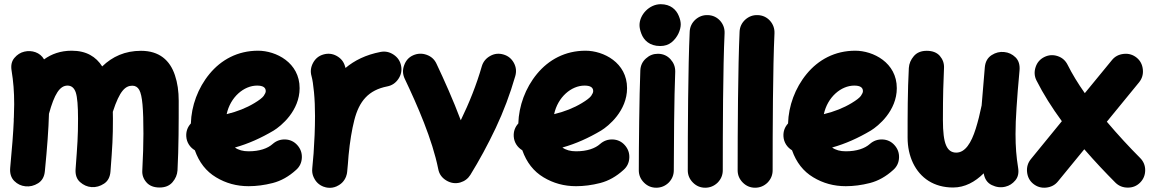

<svg xmlns="http://www.w3.org/2000/svg" viewBox="-20 -815 5503 919"><path d="M28.8 -11.7C26.4 15.1 33.2 36.1 48.3 51.3C63.5 66.4 81.5 74.7 101.6 76.7C122.6 79.1 143.1 74.2 162.6 62C181.6 49.8 192.4 30.8 194.8 3.9C206.1 -110.8 212.4 -197.8 214.4 -270.5C240.2 -364.7 266.1 -405.3 303.2 -405.3C322.3 -405.3 335.4 -394 342.8 -372.1C350.1 -349.6 353.5 -307.6 353.5 -246.1C353.5 -160.6 350.6 -124.5 341.8 -5.9C339.8 21.5 347.2 42.5 363.3 56.6C379.4 70.8 397.5 79.1 418.5 80.6C439.5 82 459.5 76.2 478 64C496.6 51.8 506.8 32.2 508.8 5.9C518.1 -117.2 520.5 -154.8 520.5 -246.1C520.5 -257.8 520.5 -269 520 -279.8C553.2 -382.3 580.6 -404.8 613.8 -404.8C627.9 -404.8 639.2 -397.9 646.5 -384.8C661.6 -357.4 666.5 -293.9 666.5 -174.8C666.5 -124.5 664.6 -65.9 661.1 1C659.7 22.5 666.5 41.5 681.2 58.1C695.3 74.2 716.3 82.5 743.7 82.5C770.5 82.5 791 74.2 805.7 57.1C820.3 40 828.1 21.5 829.6 0.5C835.4 -109.4 835.4 -226.6 835.4 -332.5C835.4 -377.9 829.6 -418.5 817.4 -454.6C793.5 -526.9 742.2 -571.8 654.8 -571.8C578.6 -571.8 518.1 -544.4 469.2 -497.1C439.5 -543.5 393.6 -572.3 323.2 -572.3C270 -572.3 226.6 -556.6 190.9 -530.8C171.9 -564.5 131.8 -576.2 96.7 -567.9C77.6 -563.5 62 -553.2 48.8 -537.6C35.6 -522 31.2 -501.5 35.6 -476.1C43.9 -424.8 47.9 -377 47.9 -315.9C47.9 -296.9 47.4 -275.9 46.4 -253.4C45.9 -248 45.4 -242.7 45.9 -237.3C43.5 -180.2 37.6 -105 28.8 -11.7Z M1397.5 -2C1414.6 -17.1 1423.8 -36.6 1424.8 -60.1C1425.8 -83 1418.5 -103 1403.3 -120.1C1388.2 -137.2 1368.7 -146.5 1345.7 -147.5C1322.8 -148.4 1302.2 -141.1 1285.2 -126C1261.2 -104.5 1222.2 -90.8 1169.9 -90.8C1143.1 -90.8 1121.6 -96.7 1104.5 -108.9C1168.9 -127 1229.5 -154.3 1289.6 -189.9C1325.7 -211.9 1414.1 -284.7 1414.1 -393.1C1414.1 -515.6 1300.8 -572.3 1215.3 -572.3C1117.2 -572.3 1038.6 -528.8 982.9 -461.4C927.2 -394 896 -308.1 893.6 -224.1C877.4 -206.5 870.1 -185.5 871.6 -161.6C873.5 -132.8 889.6 -109.4 912.6 -95.7C933.1 -37.6 966.8 5.4 1014.2 33.7C1061 62 1112.8 76.2 1169.9 76.2C1207 76.2 1245.6 71.3 1285.6 61C1325.2 50.8 1362.8 29.8 1397.5 -2ZM1210.4 -405.3C1238.3 -405.3 1252 -396.5 1252 -378.9C1252 -372.6 1248.5 -365.2 1242.2 -356C1235.4 -346.7 1220.2 -335 1197.3 -321.3C1159.2 -298.3 1115.2 -280.8 1064.9 -268.6C1082.5 -350.6 1147.5 -405.3 1210.4 -405.3Z M1549.8 83.5C1564 85 1577.6 83 1590.8 77.1C1591.3 76.7 1591.8 76.7 1592.3 76.7V76.2C1613.3 66.9 1628.4 51.3 1636.7 29.3C1636.7 28.8 1636.7 28.3 1637.2 27.8V27.3C1639.6 21 1641.1 14.6 1641.6 8.3C1644 -16.1 1646.5 -42.5 1648.4 -71.3C1654.8 -137.7 1664.1 -193.8 1675.8 -239.7C1699.2 -331.5 1744.1 -383.8 1833.5 -401.4C1856 -405.8 1873.5 -417.5 1886.7 -437C1899.9 -456.5 1904.3 -477.5 1899.9 -500C1895.5 -522.5 1883.8 -540 1864.3 -553.2C1844.7 -566.4 1823.7 -570.8 1801.3 -566.4C1730.5 -552.7 1676.3 -525.4 1633.8 -489.7C1633.3 -492.2 1632.3 -495.1 1631.3 -498C1625 -520 1611.8 -536.1 1591.3 -547.4C1570.8 -558.6 1549.8 -560.5 1527.8 -554.2C1505.9 -547.9 1489.7 -534.7 1478.5 -514.2C1467.3 -493.2 1464.8 -472.2 1471.2 -450.2C1475.6 -434.6 1479.5 -409.2 1482.9 -374C1486.3 -338.4 1487.8 -300.3 1487.8 -259.8C1487.8 -199.7 1484.9 -136.2 1481 -81.1C1479 -59.1 1477.1 -36.1 1475.1 -14.6C1475.1 -12.2 1475.1 -10.3 1474.6 -8.3C1473.1 5.9 1475.1 19.5 1481 32.7C1481.4 33.2 1481.4 33.7 1481.4 34.2H1481.9C1491.2 55.2 1506.8 70.3 1528.8 78.6C1529.3 78.6 1529.8 78.6 1530.3 79.1H1530.8C1537.1 81.5 1543.5 83 1549.8 83.5Z M1957.5 -550.3C1936.5 -541 1922.4 -524.9 1914.6 -502.9C1906.2 -481 1907.2 -459.5 1917 -438.5C1978 -310.1 2049.3 -147.5 2077.6 -5.9C2082 18.1 2095.2 36.1 2116.2 48.8C2137.2 61.5 2159.7 64.9 2182.6 58.6C2204.1 52.2 2220.2 40 2231.4 22C2273.9 -46.9 2314.5 -121.6 2352.5 -201.7C2390.1 -281.2 2421.4 -364.3 2446.3 -450.7C2452.6 -472.7 2450.7 -493.7 2439.5 -514.2C2428.2 -534.7 2411.6 -547.9 2389.6 -554.2C2367.7 -560.5 2346.7 -558.6 2326.7 -547.4C2306.2 -536.1 2292.5 -519.5 2286.1 -497.6C2260.7 -409.2 2226.1 -322.8 2185.5 -239.3C2148.9 -336.9 2106.4 -431.2 2069.3 -509.8C2059.6 -530.8 2043.9 -544.9 2022 -552.7C2000 -560.5 1978.5 -559.6 1957.5 -550.3Z M2964.8 -2C2981.9 -17.1 2991.2 -36.6 2992.2 -60.1C2993.2 -83 2985.8 -103 2970.7 -120.1C2955.6 -137.2 2936 -146.5 2913.1 -147.5C2890.1 -148.4 2869.6 -141.1 2852.5 -126C2828.6 -104.5 2789.6 -90.8 2737.3 -90.8C2710.4 -90.8 2689 -96.7 2671.9 -108.9C2736.3 -127 2796.9 -154.3 2856.9 -189.9C2893.1 -211.9 2981.4 -284.7 2981.4 -393.1C2981.4 -515.6 2868.2 -572.3 2782.7 -572.3C2684.6 -572.3 2606 -528.8 2550.3 -461.4C2494.6 -394 2463.4 -308.1 2460.9 -224.1C2444.8 -206.5 2437.5 -185.5 2439 -161.6C2440.9 -132.8 2457 -109.4 2480 -95.7C2500.5 -37.6 2534.2 5.4 2581.5 33.7C2628.4 62 2680.2 76.2 2737.3 76.2C2774.4 76.2 2813 71.3 2853 61C2892.6 50.8 2930.2 29.8 2964.8 -2ZM2777.8 -405.3C2805.7 -405.3 2819.3 -396.5 2819.3 -378.9C2819.3 -372.6 2815.9 -365.2 2809.6 -356C2802.7 -346.7 2787.6 -335 2764.6 -321.3C2726.6 -298.3 2682.6 -280.8 2632.3 -268.6C2649.9 -350.6 2714.8 -405.3 2777.8 -405.3Z M3041 -694.8C3041 -683.1 3043.9 -669.4 3049.8 -653.8C3061.5 -622.6 3088.9 -594.7 3140.1 -594.7C3161.6 -594.7 3179.7 -600.6 3194.3 -612.3C3223.6 -635.7 3238.3 -672.4 3238.3 -698.2C3238.3 -710 3235.4 -723.6 3229 -738.8C3216.8 -769 3189.5 -794.9 3142.6 -794.9C3087.9 -794.9 3041 -744.6 3041 -694.8ZM3132.3 -557.6H3128.4C3107.4 -557.6 3088.4 -550.3 3071.8 -535.2C3054.7 -520 3045.9 -501 3044.9 -478C3040 -360.4 3037.6 -102.1 3037.6 0C3037.6 22.9 3045.9 42.5 3062.5 59.1C3078.6 75.2 3098.1 83.5 3121.1 83.5C3144 83.5 3164.1 75.2 3180.7 59.1C3196.8 42.5 3205.1 22.9 3205.1 0C3205.1 -99.6 3207 -360.8 3211.9 -470.2V-474.1C3211.9 -495.6 3204.6 -514.6 3189.5 -531.2C3174.3 -547.9 3155.3 -556.6 3132.3 -557.6Z M3368.7 -742.7C3345.7 -743.7 3325.7 -736.3 3308.6 -721.2C3291.5 -705.6 3282.2 -686 3281.2 -663.1C3273.4 -494.1 3272 -190.4 3272 0C3272 22.9 3280.3 42.5 3296.9 59.1C3313 75.2 3332.5 83.5 3355.5 83.5C3378.4 83.5 3398.4 75.2 3415 59.1C3431.2 42.5 3439.5 22.9 3439.5 0C3439.5 -189.5 3440.4 -494.1 3448.2 -655.3C3449.2 -678.2 3441.9 -698.7 3426.8 -715.8C3411.1 -732.9 3391.6 -741.7 3368.7 -742.7Z M3607.4 -742.7C3584.5 -743.7 3564.5 -736.3 3547.4 -721.2C3530.3 -705.6 3521 -686 3520 -663.1C3512.2 -494.1 3510.7 -190.4 3510.7 0C3510.7 22.9 3519 42.5 3535.6 59.1C3551.8 75.2 3571.3 83.5 3594.2 83.5C3617.2 83.5 3637.2 75.2 3653.8 59.1C3669.9 42.5 3678.2 22.9 3678.2 0C3678.2 -189.5 3679.2 -494.1 3687 -655.3C3688 -678.2 3680.7 -698.7 3665.5 -715.8C3649.9 -732.9 3630.4 -741.7 3607.4 -742.7Z M4255.9 -2C4272.9 -17.1 4282.2 -36.6 4283.2 -60.1C4284.2 -83 4276.9 -103 4261.7 -120.1C4246.6 -137.2 4227.1 -146.5 4204.1 -147.5C4181.2 -148.4 4160.6 -141.1 4143.6 -126C4119.6 -104.5 4080.6 -90.8 4028.3 -90.8C4001.5 -90.8 3980 -96.7 3962.9 -108.9C4027.3 -127 4087.9 -154.3 4147.9 -189.9C4184.1 -211.9 4272.5 -284.7 4272.5 -393.1C4272.5 -515.6 4159.2 -572.3 4073.7 -572.3C3975.6 -572.3 3897 -528.8 3841.3 -461.4C3785.6 -394 3754.4 -308.1 3752 -224.1C3735.8 -206.5 3728.5 -185.5 3730 -161.6C3731.9 -132.8 3748 -109.4 3771 -95.7C3791.5 -37.6 3825.2 5.4 3872.6 33.7C3919.4 62 3971.2 76.2 4028.3 76.2C4065.4 76.2 4104 71.3 4144 61C4183.6 50.8 4221.2 29.8 4255.9 -2ZM4068.8 -405.3C4096.7 -405.3 4110.4 -396.5 4110.4 -378.9C4110.4 -372.6 4106.9 -365.2 4100.6 -356C4093.8 -346.7 4078.6 -335 4055.7 -321.3C4017.6 -298.3 3973.6 -280.8 3923.3 -268.6C3940.9 -350.6 4005.9 -405.3 4068.8 -405.3Z M4859.9 -477.5C4862.3 -504.4 4856 -525.4 4840.8 -540.5C4825.2 -555.7 4807.1 -564 4787.1 -565.9C4766.1 -568.4 4745.6 -563.5 4726.6 -551.3C4707.5 -539.1 4696.3 -520 4693.8 -493.2C4687.5 -423.3 4682.6 -364.3 4678.7 -312V-311C4670.4 -270.5 4661.1 -233.4 4650.4 -199.2C4628.9 -130.4 4599.6 -84.5 4557.1 -84.5C4534.2 -84.5 4518.1 -96.2 4508.3 -119.6C4498 -143.1 4493.2 -183.6 4493.2 -240.7C4493.2 -366.2 4495.6 -421.9 4498.5 -490.2C4499.5 -511.7 4492.7 -530.8 4478.5 -547.4C4464.4 -563.5 4443.4 -571.8 4416 -571.8C4389.2 -571.8 4368.7 -563.5 4354 -546.4C4339.4 -529.3 4331.5 -510.7 4330.1 -489.7C4324.2 -379.9 4324.2 -262.7 4324.2 -156.7C4324.2 -111.3 4333 -70.8 4350.1 -34.7C4384.8 37.6 4450.7 82.5 4542 82.5C4598.1 82.5 4647 55.7 4688.5 14.6C4692.9 41.5 4705.6 60.5 4727.1 70.8C4748.5 81.1 4770 84 4792 78.6C4811 74.2 4826.7 64 4839.8 48.3C4853 32.7 4857.4 12.2 4853 -13.2C4844.7 -64.5 4840.8 -112.3 4840.8 -173.3C4840.8 -210 4842.3 -252.4 4845.7 -300.8C4848.6 -349.1 4853.5 -407.7 4859.9 -477.5Z M4925.8 64.9C4943.4 79.1 4963.9 85.4 4987.3 83C5010.7 80.6 5029.8 70.8 5043.9 53.2L5169.9 -100.6C5220.7 -42 5272 12.2 5318.8 59.1C5335 75.2 5355 83 5378.4 83C5401.4 83 5420.9 75.2 5437 59.1C5453.1 43 5461.4 22.9 5461.4 -0.5C5461.4 -23.4 5453.1 -43 5437 -59.1C5386.7 -109.4 5331.1 -169.4 5277.8 -232.4L5432.1 -420.9C5446.3 -438.5 5452.6 -459 5450.2 -482.4C5447.8 -505.9 5438 -524.9 5420.4 -539.1C5402.8 -553.2 5382.3 -559.6 5358.9 -557.1C5335.4 -554.7 5316.4 -544.9 5302.2 -527.3L5172.4 -369.1C5139.6 -415.5 5111.8 -461.4 5090.3 -504.4C5080.1 -524.9 5064.5 -539.1 5042.5 -546.4C5020.5 -553.7 4999 -552.2 4978.5 -542C4958 -531.7 4944.3 -516.1 4937 -494.1C4929.7 -472.2 4930.7 -450.7 4940.9 -430.2C4973.6 -365.2 5015.6 -298.8 5062.5 -234.9L4914.1 -53.2C4899.9 -35.6 4893.6 -15.1 4896 8.3C4898.4 31.7 4908.2 50.8 4925.8 64.9Z"/></svg>

Font: Mikhak Black
Style: Regular
Weight: 900
Designer: Amin Abedi
Version: Version 3.2